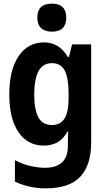

<svg xmlns="http://www.w3.org/2000/svg" viewBox="-20 -790 570 1055"><path d="M231 245Q141 245 62 208V90Q106 113 148.5 122.5Q191 132 226 132Q353 132 353 12V-5Q353 -37 355 -67H351Q326 -24 294 -7Q262 10 221 10Q131 10 81 -64.5Q31 -139 31 -271Q31 -405 82 -481Q133 -557 221 -557Q263 -557 295 -538Q327 -519 353 -477H359L376 -546H481V-7Q481 117 421 181Q361 245 231 245ZM266 -103Q311 -103 334 -138Q357 -173 357 -254V-272Q357 -362 335.5 -402.5Q314 -443 266 -443Q215 -443 191.5 -398.5Q168 -354 168 -270Q168 -189 190.5 -146Q213 -103 266 -103ZM265 -616Q227 -616 206 -635.5Q185 -655 185 -693Q185 -770 265 -770Q344 -770 344 -693Q344 -616 265 -616Z"/></svg>

Font: Noto Sans Mono Condensed
Style: Bold
Weight: 700
Width: 3
Designer: Monotype Design Team
Foundry: Monotype Imaging Inc.
Version: Version 2.014